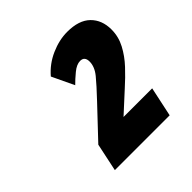

<svg xmlns="http://www.w3.org/2000/svg" viewBox="-127 -956 641 641"><g transform="rotate(-45 193.5 -635.5)"><path d="M63 -416 84 -515.1 184.1 -621.1Q220.2 -659.2 240 -683.3Q259.8 -707.5 259.8 -731.9Q259.8 -755.9 238.8 -755.9Q222.2 -755.9 202.9 -740Q183.6 -724.1 169.9 -710L132.8 -788.1Q160.2 -820.3 199.5 -837.6Q238.8 -855 276.9 -855Q332 -855 359.6 -827.9Q387.2 -800.8 387.2 -755.9Q387.2 -722.2 371.3 -692.1Q355.5 -662.1 330.8 -635.7Q306.2 -609.4 279.8 -585.9L209 -521H344.2L321.8 -416Z"/></g></svg>

Font: Open Sans Condensed ExtraBold
Style: Italic
Weight: 800
Width: 3
Italic angle: -12°
Designer: Monotype Design Team
Foundry: Monotype Imaging Inc.
Version: Version 3.003; ttfautohint (v1.8.4)